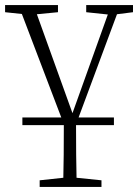

<svg xmlns="http://www.w3.org/2000/svg" viewBox="-26 -492 547 755"><path d="M313 -444V-472H497V-444L434 -436L283 -30H422V0H273Q273 64 273.5 116.5Q274 169 275 207L373 217V243H130V217L223 207Q224 169 224.5 117Q225 65 225 0H62V-30H215L60 -437L-6 -444V-472H202V-444L119 -436L259 -47L398 -435Z"/></svg>

Font: Source Serif Pro Light
Style: Regular
Weight: 300
Designer: Frank Grießhammer
Foundry: Adobe Systems Incorporated
Version: Version 3.001;hotconv 1.0.111;makeotfexe 2.5.65597